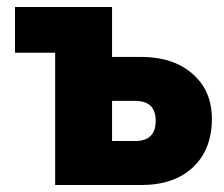

<svg xmlns="http://www.w3.org/2000/svg" viewBox="-20 -530 642 550"><path d="M138 0V-379H23V-510H301V-367H384Q476 -367 531.5 -318.5Q587 -270 587 -190Q587 -102 533 -51Q479 0 384 0ZM367 -241H301V-126H367Q426 -126 426 -184Q426 -241 367 -241Z"/></svg>

Font: Wix Madefor Text ExtraBold
Style: Regular
Weight: 800
Designer: Dalton Maag Ltd
Foundry: Dalton Maag Ltd
Version: Version 3.100